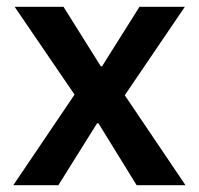

<svg xmlns="http://www.w3.org/2000/svg" viewBox="-20 -542 582 562"><path d="M19 0 198.2 -265.1 22.9 -522H166L274.9 -348.1H278.8L388.2 -522H521L345.2 -263.2L522.9 0H379.9L268.1 -181.2H264.2L150.9 0Z"/></svg>

Font: Anuphan SemiBold
Style: Bold
Weight: 600
Designer: Mike Abbink, Paul van der Laan, Pieter van Rosmalen, Mint Tantisuwanna
Foundry: Bold Monday; Cadson Demak
Version: Version 3.002;hotconv 1.0.109;makeotfexe 2.5.65596